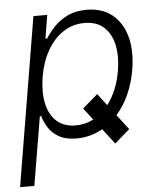

<svg xmlns="http://www.w3.org/2000/svg" viewBox="-53 -600 716 851"><g transform="rotate(-5 304.5 -174.5)"><path d="M1.8 204.5 126.8 -545.5H188.2L171.2 -441.4H179Q193.9 -465.9 218 -491.7Q242.2 -517.4 278.1 -535.2Q313.9 -552.9 364 -552.9Q431.5 -552.9 476.2 -517.6Q521 -482.2 538.7 -419Q556.5 -355.8 542.6 -271.3Q532.7 -212 510.1 -162.3Q487.6 -112.6 455.3 -76L506 -9.6L438.9 48.7L386.7 -19.5Q332.4 11.4 271.3 11.4Q221.9 11.4 191.6 -6.4Q161.2 -24.1 145.2 -50.2Q129.3 -76.3 122.2 -101.2H116.5L65.3 204.5ZM378.2 -176.5 418.3 -123.9Q464.1 -183.9 479 -272.4Q489.3 -335.2 478.7 -385.7Q468 -436.1 435.9 -465.7Q403.8 -495.4 348.7 -495.4Q295.5 -495.4 253.2 -466.8Q210.9 -438.2 182.7 -388Q154.5 -337.7 143.8 -272.4Q133.2 -206.7 144.2 -155.5Q155.2 -104.4 187.3 -75.5Q219.5 -46.5 272 -46.5Q313.9 -46.5 350.9 -65.7L310.7 -118.3Z"/></g></svg>

Font: Inter UI Light
Style: Italic
Weight: 300
Italic angle: 9.39999°
Designer: Rasmus Andersson
Foundry: rsms
Version: 3.2;8d6f07862